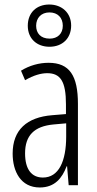

<svg xmlns="http://www.w3.org/2000/svg" viewBox="-20 -820 431 850"><path d="M199 -613C256 -613 295 -650 295 -707C295 -763 254 -800 198 -800C142 -800 103 -764 103 -706C103 -649 143 -613 199 -613ZM200 -649C160 -649 140 -673 140 -706C140 -740 162 -765 199 -765C236 -765 258 -741 258 -706C258 -671 235 -649 200 -649ZM195 -542C153 -542 110 -530 73 -507L91 -465C129 -487 162 -496 189 -496C248 -496 272 -459 272 -358V-315L211 -310C99 -301 36 -245 36 -140C36 -61 72 10 156 10C222 10 255 -31 275 -84H277L284 0H325V-360C325 -485 288 -542 195 -542ZM217 -269 273 -274V-216C273 -106 240 -34 170 -34C120 -34 91 -70 91 -141C91 -220 131 -261 217 -269Z"/></svg>

Font: Noto Sans Khmer UI ExtraCondensed Light
Style: Regular
Weight: 300
Width: 2
Designer: Danh Hong and the Monotype Design Team
Foundry: Monotype Imaging Inc.
Version: Version 2.002